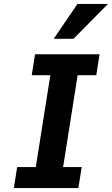

<svg xmlns="http://www.w3.org/2000/svg" viewBox="-20 -950 565 970"><path d="M376 0 392.8 -106H298.8L372.3 -570H466.3L483.1 -676H157.1L140.3 -570H234.3L160.8 -106H66.8L50 0ZM351.4 -754 525.3 -930H371.3L251.4 -754Z"/></svg>

Font: Fog Sans
Style: It
Weight: 700
Foundry: Intel Corporation
Version: Version 1.00